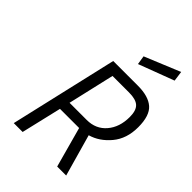

<svg xmlns="http://www.w3.org/2000/svg" viewBox="-267 -1050 1163 1163"><g transform="rotate(45 314.5 -468.0)"><path d="M451 -269 527 0H450L379 -259H215L154 0H78L238 -692H449Q540 -692 584.5 -653Q629 -614 629 -515.5Q629 -417 575.5 -353Q522 -289 451 -269ZM549 -523Q549 -579 524 -602Q499 -625 441 -625H299L230 -326H377Q455 -326 502 -381Q549 -436 549 -523ZM357 -785 348 -842 576 -936 585 -871Z"/></g></svg>

Font: TitilliumWebItalic
Style: Italic
Weight: 400
Italic angle: -13°
Version: Version 1.001;PS 57.000;hotconv 1.0.70;makeotf.lib2.5.55311